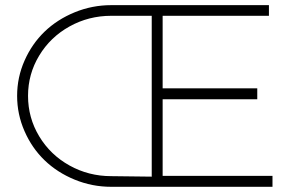

<svg xmlns="http://www.w3.org/2000/svg" viewBox="-20 -719 1131 739"><path d="M1028.8 -42V0H408.2Q334.5 0 267.3 -27.6Q200.2 -55.2 151.6 -102.1Q103 -148.9 74.5 -213.9Q45.9 -278.8 45.9 -350.1Q45.9 -421.4 74.5 -485.8Q103 -550.3 151.6 -597.2Q200.2 -644 267.3 -671.6Q334.5 -699.2 408.2 -699.2H1015.1V-658.2H606V-378.9H970.2V-336.9H606V-42ZM564 -39.1V-658.2H408.2Q321.3 -658.2 247.6 -617.2Q173.8 -576.2 130.9 -505.1Q87.9 -434.1 87.9 -350.1Q87.9 -265.6 130.9 -194.3Q173.8 -123 247.6 -82Q321.3 -41 408.2 -41Z"/></svg>

Font: Montserrat Ultra Light
Style: Regular
Weight: 200
Designer: Julieta Ulanovsky
Foundry: Julieta Ulanovsky
Version: Version 3.001;PS 003.001;hotconv 1.0.70;makeotf.lib2.5.58329